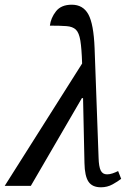

<svg xmlns="http://www.w3.org/2000/svg" viewBox="-38 -790 566 816"><path d="M-18 0 311 -520Q309 -584 303.5 -617.5Q298 -651 284.5 -664Q271 -677 244.5 -679Q218 -681 174 -681Q178 -714 200 -742Q222 -770 267 -770Q315 -770 337.5 -729Q360 -688 364 -586L381 -119Q382 -82 390 -65.5Q398 -49 417 -49Q428 -49 440 -53Q452 -57 464 -63L477 -30Q463 -19 440.5 -6.5Q418 6 391 6Q354 6 338 -18Q322 -42 321 -97L315 -373H310L93 0Z"/></svg>

Font: Noto Serif Condensed
Style: Italic
Weight: 400
Width: 3
Italic angle: -12°
Designer: Monotype Design Team
Foundry: Monotype Imaging Inc.
Version: Version 2.014; ttfautohint (v1.8.4.7-5d5b)